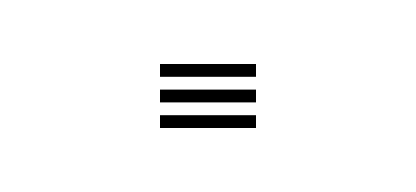

<svg xmlns="http://www.w3.org/2000/svg" viewBox="-20 -40 130 60"><path d="M30 0V-4H60V0ZM30 -16V-20H60V-16ZM30 -8V-12H60V-8Z"/></svg>

Font: Big Shoulders Inline Display Thin Thin
Style: Regular
Weight: 250
Version: Version 2.002